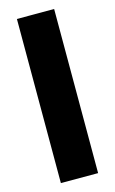

<svg xmlns="http://www.w3.org/2000/svg" viewBox="-110 -738 470 783"><g transform="rotate(-15 125.0 -346.5)"><path d="M203.1 -692.9V0H45.9V-692.9Z"/></g></svg>

Font: Fira Sans Compressed
Style: Bold
Weight: 700
Width: 1
Designer: Carrois Corporate & Edenspiekermann AG
Foundry: Carrois Corporate GbR & Edenspiekermann AG
Version: Version 4.203;PS 004.203;hotconv 1.0.88;makeotf.lib2.5.64775